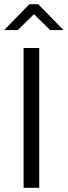

<svg xmlns="http://www.w3.org/2000/svg" viewBox="-45 -900 324 920"><path d="M68 -670V0H143V-670ZM-25 -756H40L118 -832L195 -756H259L138 -880H96Z"/></svg>

Font: LT Wave Alt Light
Style: Regular
Weight: 300
Designer: Daniel Lyons
Version: Version 2.5 (Glyphs App)